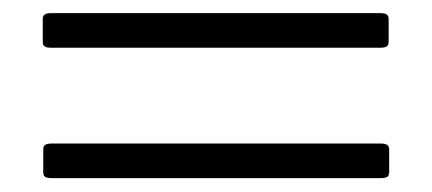

<svg xmlns="http://www.w3.org/2000/svg" viewBox="-20 -494 643 286"><path d="M55 -422.9H547.6C555.8 -423.3 558.6 -425.1 558.9 -431.5V-465.9C558.6 -471.9 555.8 -474.1 547.6 -474.4H55C46.9 -474.1 44 -471.9 43.7 -465.9V-431.5C44 -425.1 46.9 -423.3 55 -422.9ZM44.4 -237.2C44.7 -230.8 47.6 -229 55.8 -228.7H548.3C556.5 -229 559.3 -230.8 559.7 -237.2V-271.7C559.3 -277.7 556.5 -279.8 548.3 -280.2H55.8C47.6 -279.8 44.7 -277.7 44.4 -271.7Z"/></svg>

Font: Margiela Serif Medium
Style: Regular
Weight: 500
Designer: Andreas Faust, Stefan Endress
Version: Version 1.002;FEAKit 1.0